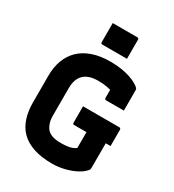

<svg xmlns="http://www.w3.org/2000/svg" viewBox="-223 -1063 1096 1208"><g transform="rotate(30 325.0 -458.5)"><path d="M235 -937Q256 -937 278.5 -937Q301 -937 324.5 -937Q348 -937 370.5 -937Q393 -937 414 -937Q419 -937 422 -934Q425 -931 425 -926V-787Q404 -787 381.5 -787Q359 -787 335.5 -787Q312 -787 289.5 -787Q267 -787 246 -787Q241 -787 238 -790Q235 -793 235 -798ZM335 -390H599Q602 -390 604.5 -388.5Q607 -387 608.5 -384.5Q610 -382 610 -379V-260H346Q343 -260 341 -260.5Q339 -261 337.5 -262.5Q336 -264 335.5 -266Q335 -268 335 -271Q335 -301 335 -330.5Q335 -360 335 -390ZM345 -720Q388 -720 423.5 -714.5Q459 -709 486.5 -700Q514 -691 534 -680Q554 -669 565 -658Q569 -654 570 -650Q571 -646 571 -640Q571 -621 571 -595.5Q571 -570 571 -544Q571 -518 571 -495Q539 -495 506.5 -495Q474 -495 442 -495Q437 -495 434 -498Q431 -501 431 -506Q431 -517 431 -530Q431 -543 431 -559Q431 -575 431 -596L459 -555Q434 -566 404.5 -571.5Q375 -577 337 -577Q304 -577 278.5 -569Q253 -561 235.5 -544.5Q218 -528 209 -503Q200 -478 200 -444V-246Q200 -212 209 -187.5Q218 -163 232 -149Q246 -135 269.5 -127.5Q293 -120 332 -120Q354 -120 374 -122.5Q394 -125 410 -131Q426 -137 435 -145Q435 -176 435 -202Q435 -228 435 -253Q435 -278 435 -305H580L575 -279Q575 -228 575 -182Q575 -136 575 -83Q575 -76 574 -72Q573 -68 569 -63Q550 -39 514.5 -20.5Q479 -2 435 9Q391 20 346 20Q267 20 210.5 1Q154 -18 118.5 -53.5Q83 -89 66.5 -140Q50 -191 50 -254V-449Q50 -510 68.5 -560Q87 -610 123.5 -645.5Q160 -681 215.5 -700.5Q271 -720 345 -720Z"/></g></svg>

Font: Recursive ExtraBold
Style: Regular
Weight: 800
Version: Version 1.085